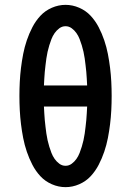

<svg xmlns="http://www.w3.org/2000/svg" viewBox="-20 -763 540 791"><path d="M250 8Q221 8 193.5 -4Q166 -16 146.5 -37Q127 -58 113.5 -84Q100 -110 90.5 -138Q81 -166 75.5 -194.5Q70 -223 66.5 -251.5Q63 -280 61.5 -309Q60 -338 60 -368Q60 -397 61.5 -426Q63 -455 66.5 -483.5Q70 -512 75.5 -540.5Q81 -569 90.5 -597Q100 -625 113.5 -651Q127 -677 146.5 -698Q166 -719 193.5 -731Q221 -743 250 -743Q279 -743 306.5 -731Q334 -719 353.5 -698Q373 -677 386.5 -651Q400 -625 409.5 -597Q419 -569 424.5 -540.5Q430 -512 433.5 -483.5Q437 -455 438.5 -426Q440 -397 440 -368Q440 -338 438.5 -309Q437 -280 433.5 -251.5Q430 -223 424.5 -194.5Q419 -166 409.5 -138Q400 -110 386.5 -84Q373 -58 353.5 -37Q334 -16 306.5 -4Q279 8 250 8ZM339 -411Q338 -425 337.5 -439Q337 -453 335.5 -467Q334 -481 332.5 -494.5Q331 -508 329 -522Q327 -536 324 -549.5Q321 -563 317 -576Q313 -589 308 -602Q303 -615 295 -626.5Q287 -638 275.5 -646.5Q264 -655 250 -655Q236 -655 224.5 -646.5Q213 -638 205 -626.5Q197 -615 192 -602Q187 -589 183 -576Q179 -563 176 -549.5Q173 -536 171 -522Q169 -508 167.5 -494.5Q166 -481 164.5 -467Q163 -453 162.5 -439Q162 -425 161 -411ZM250 -80Q264 -80 275.5 -88.5Q287 -97 295 -108.5Q303 -120 308 -133Q313 -146 317 -159Q321 -172 324 -185.5Q327 -199 329 -213Q331 -227 332.5 -240.5Q334 -254 335.5 -268Q337 -282 337.5 -296Q338 -310 339 -324H161Q162 -310 162.5 -296Q163 -282 164.5 -268Q166 -254 167.5 -240.5Q169 -227 171 -213Q173 -199 176 -185.5Q179 -172 183 -159Q187 -146 192 -133Q197 -120 205 -108.5Q213 -97 224.5 -88.5Q236 -80 250 -80Z"/></svg>

Font: Iosevka Curly Semibold
Style: Regular
Weight: 600
Monospace: yes
Designer: Belleve Invis
Foundry: Belleve Invis
Version: Version 22.1.2; ttfautohint (v1.8.4)